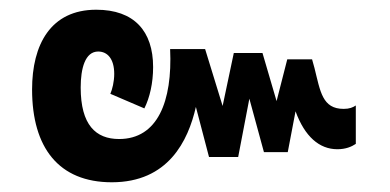

<svg xmlns="http://www.w3.org/2000/svg" viewBox="-20 -445 802 395"><path d="M210 -70C326 -70 367 -155 383 -225L410 -122H470L493 -242L523 -132H572L588 -216C607 -164 637 -138 674 -138C691 -138 703 -143 712 -149V-228C706 -224 699 -221 687 -221C643 -221 639 -257 627 -305L622 -323H571L549 -237L520 -336H461L438 -227L402 -344H330C335 -236 304 -159 225 -159C177 -159 146 -188 146 -265C146 -304 155 -339 182 -339C201 -339 215 -324 215 -293C215 -277 211 -261 207 -252L277 -222C288 -244 295 -274 295 -307C295 -381 256 -425 178 -425C84 -425 46 -353 46 -261C46 -141 101 -70 210 -70Z"/></svg>

Font: Noto Sans Thai UI Cond SemBd
Style: Regular
Weight: 600
Width: 3
Designer: Monotype Design Team
Foundry: Monotype Imaging Inc.
Version: Version 2.000